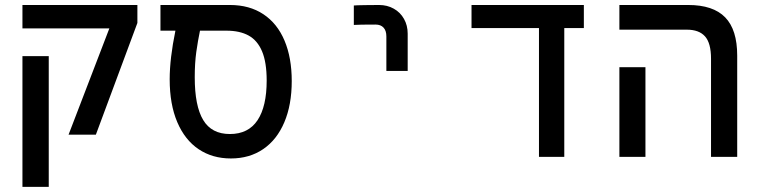

<svg xmlns="http://www.w3.org/2000/svg" viewBox="-20 -629 3040 770"><path d="M418.5 -515H70V-609H531V-537L364.5 -89H255ZM70 -404H175.5V120.5H70Z M660.5 -311Q660.5 -394 683.5 -506H623.5V-609H902Q980.5 -609 1036.2 -572Q1092 -535 1121 -466.2Q1150 -397.5 1150 -304Q1150 -208.5 1120.2 -138.5Q1090.5 -68.5 1035.5 -31Q980.5 6.5 906 6.5Q832 6.5 776.8 -30.5Q721.5 -67.5 691 -139Q660.5 -210.5 660.5 -311ZM1049.5 -306Q1049.5 -379 1031 -423Q1012.5 -467 977 -486.5Q941.5 -506 888 -506H782Q773.5 -465 767.2 -420.5Q761 -376 761 -319.5Q761 -204 794.8 -147.8Q828.5 -91.5 902 -91.5Q976 -91.5 1012.8 -146.8Q1049.5 -202 1049.5 -306Z M1500 -609Q1479 -609 1444 -608.5Q1409 -608 1399 -607V-529Q1419.5 -530.5 1486 -530.5Q1507 -530.5 1518.2 -518.2Q1529.5 -506 1529.5 -483V-344.5H1615V-494Q1615 -527 1600.2 -553.2Q1585.5 -579.5 1559.2 -594.2Q1533 -609 1500 -609Z M2141.5 -516.5H1871V-609H2321.5V-516.5H2243V0H2141.5Z M2734.5 -510H2464V-609H2740Q2840 -609 2888.2 -559.5Q2936.5 -510 2936.5 -406V0H2831.5V-393.5Q2831.5 -456 2807.5 -483Q2783.5 -510 2734.5 -510ZM2464 -359.5H2568.5V0H2464Z"/></svg>

Font: JuliaMono Medium
Style: Regular
Weight: 500
Monospace: yes
Designer: cormullion
Foundry: corm
Version: Version 0.054; ttfautohint (v1.8.4)